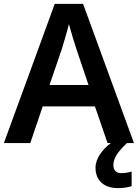

<svg xmlns="http://www.w3.org/2000/svg" viewBox="-20 -737 711 989"><path d="M534 0H551C508 32 472 79 472 127C472 191 514 232 587 232C617 232 638 228 658 222V147C646 150 626 155 605 155C580 155 564 141 564 113C564 76 589 43 634 0H670L408 -717H262L0 0H136L200 -189H469ZM374 -483 436 -299H235L298 -483C305 -506 325 -572 335 -613C344 -578 365 -510 374 -483Z"/></svg>

Font: Noto Sans Arabic UI SmBd
Style: Regular
Weight: 600
Designer: Monotype Design Team, Nadine Chahine and Nizar Qandah
Foundry: Monotype Imaging Inc.
Version: Version 2.010